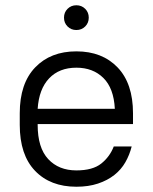

<svg xmlns="http://www.w3.org/2000/svg" viewBox="-20 -702 580 729"><path d="M270 7Q171 7 113 -53.5Q55 -114 55 -228V-272Q55 -385 113.5 -446Q172 -507 270 -507Q368 -507 426.5 -446Q485 -385 485 -272V-231H123V-228Q123 -141 163 -98Q203 -55 270 -55Q332 -55 364.5 -81Q397 -107 412 -146H480Q472 -114 456 -86Q440 -58 414 -37.5Q388 -17 352 -5Q316 7 270 7ZM270 -445Q205 -445 166.5 -404.5Q128 -364 123 -289H416Q412 -367 372.5 -406Q333 -445 270 -445ZM270 -588Q250 -588 236.5 -601.5Q223 -615 223 -635Q223 -655 236.5 -668.5Q250 -682 270 -682Q290 -682 303.5 -668.5Q317 -655 317 -635Q317 -615 303.5 -601.5Q290 -588 270 -588Z"/></svg>

Font: Retni Sans
Style: Regular
Weight: 400
Designer: Vitaly Kuzmin
Foundry: ParaType Ltd.
Version: Version 1.00;March 2, 2019;FontCreator 11.5.0.2425 64-bit; t